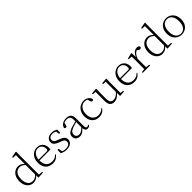

<svg xmlns="http://www.w3.org/2000/svg" viewBox="489 -2652 4518 4518"><g transform="rotate(-45 2747.5 -393.0)"><path d="M267 14Q204 14 155.5 -19.5Q107 -53 79.5 -112Q52 -171 52 -247Q52 -332 82 -393.5Q112 -455 164 -488.5Q216 -522 281 -522Q322 -522 363.5 -501.5Q405 -481 442 -431H452L441 -401Q402 -444 367 -463Q332 -482 291 -482Q243 -482 203.5 -457.5Q164 -433 140.5 -381.5Q117 -330 117 -248Q117 -174 139 -124.5Q161 -75 199 -51Q237 -27 284 -27Q329 -27 365.5 -47Q402 -67 440 -114L450 -83H441Q407 -33 362.5 -9.5Q318 14 267 14ZM432 9 430 -92V-95V-420L431 -429V-742L338 -746V-773L478 -800L493 -791L490 -641V-34L591 -27V0Z M915 14Q844 14 788 -15Q732 -44 700.5 -103.5Q669 -163 669 -252Q669 -334 701.5 -394.5Q734 -455 788 -488.5Q842 -522 906 -522Q968 -522 1012.5 -495.5Q1057 -469 1081 -423.5Q1105 -378 1105 -320Q1105 -283 1099 -260H699V-290H1004Q1028 -290 1036.5 -302.5Q1045 -315 1045 -341Q1045 -404 1008.5 -447.5Q972 -491 905 -491Q857 -491 818 -463Q779 -435 756 -383.5Q733 -332 733 -263Q733 -183 758 -131Q783 -79 827 -54.5Q871 -30 928 -30Q981 -30 1021.5 -48Q1062 -66 1094 -102L1109 -88Q1076 -41 1028 -13.5Q980 14 915 14Z M1370 14Q1324 14 1287.5 4.5Q1251 -5 1211 -23L1209 -137H1247L1268 -17L1236 -18V-54Q1263 -36 1294 -26Q1325 -16 1370 -16Q1439 -16 1473.5 -44.5Q1508 -73 1508 -116Q1508 -154 1484.5 -177.5Q1461 -201 1399 -221L1349 -240Q1290 -262 1255 -295Q1220 -328 1220 -382Q1220 -441 1265.5 -481.5Q1311 -522 1396 -522Q1440 -522 1473.5 -511.5Q1507 -501 1543 -478L1540 -376H1505L1487 -485L1514 -483V-450Q1483 -472 1454 -481.5Q1425 -491 1395 -491Q1335 -491 1305.5 -465Q1276 -439 1276 -399Q1276 -360 1301 -337.5Q1326 -315 1380 -296L1428 -278Q1503 -251 1534 -216.5Q1565 -182 1565 -132Q1565 -93 1543.5 -59.5Q1522 -26 1479 -6Q1436 14 1370 14Z M1807 14Q1749 14 1710 -19Q1671 -52 1671 -114Q1671 -151 1687.5 -180.5Q1704 -210 1741.5 -234Q1779 -258 1841 -276Q1884 -289 1928.5 -300.5Q1973 -312 2013 -321V-297Q1973 -287 1931.5 -275Q1890 -263 1853 -249Q1786 -225 1759.5 -194Q1733 -163 1733 -125Q1733 -78 1760 -54Q1787 -30 1831 -30Q1856 -30 1879.5 -39.5Q1903 -49 1932.5 -72Q1962 -95 2002 -134L2008 -89H1989Q1957 -55 1929 -32Q1901 -9 1872 2.5Q1843 14 1807 14ZM2069 13Q2027 13 2006.5 -17.5Q1986 -48 1984 -102V-106V-350Q1984 -407 1971 -437.5Q1958 -468 1932 -480Q1906 -492 1866 -492Q1836 -492 1806 -483Q1776 -474 1744 -454L1780 -482L1761 -402Q1757 -382 1747 -374Q1737 -366 1721 -366Q1690 -366 1684 -397Q1701 -456 1752 -489Q1803 -522 1879 -522Q1961 -522 2002 -482.5Q2043 -443 2043 -354V-113Q2043 -61 2055 -43Q2067 -25 2089 -25Q2102 -25 2112 -30Q2122 -35 2134 -46L2149 -30Q2134 -8 2113.5 2.5Q2093 13 2069 13Z M2454 14Q2382 14 2328 -17.5Q2274 -49 2244 -108Q2214 -167 2214 -248Q2214 -335 2249.5 -396.5Q2285 -458 2342 -490Q2399 -522 2464 -522Q2506 -522 2542.5 -507Q2579 -492 2605.5 -464.5Q2632 -437 2644 -398Q2637 -368 2608 -368Q2590 -368 2580.5 -376.5Q2571 -385 2566 -404L2538 -490L2581 -452Q2550 -474 2522 -482.5Q2494 -491 2465 -491Q2412 -491 2369.5 -462Q2327 -433 2302.5 -380.5Q2278 -328 2278 -255Q2278 -148 2332 -89Q2386 -30 2471 -30Q2516 -30 2556 -47Q2596 -64 2631 -101L2646 -88Q2614 -41 2568 -13.5Q2522 14 2454 14Z M2952 14Q2882 14 2844.5 -30Q2807 -74 2808 -185L2810 -478L2829 -463L2724 -476V-502L2863 -514L2873 -502L2869 -377V-188Q2869 -103 2896 -68.5Q2923 -34 2975 -34Q3023 -34 3068.5 -61Q3114 -88 3152 -137L3171 -103H3153Q3114 -51 3064 -18.5Q3014 14 2952 14ZM3149 8 3146 -116V-117L3147 -467L3062 -475V-502L3200 -514L3210 -502L3206 -377V-35L3285 -27V0Z M3627 14Q3556 14 3500 -15Q3444 -44 3412.5 -103.5Q3381 -163 3381 -252Q3381 -334 3413.5 -394.5Q3446 -455 3500 -488.5Q3554 -522 3618 -522Q3680 -522 3724.5 -495.5Q3769 -469 3793 -423.5Q3817 -378 3817 -320Q3817 -283 3811 -260H3411V-290H3716Q3740 -290 3748.5 -302.5Q3757 -315 3757 -341Q3757 -404 3720.5 -447.5Q3684 -491 3617 -491Q3569 -491 3530 -463Q3491 -435 3468 -383.5Q3445 -332 3445 -263Q3445 -183 3470 -131Q3495 -79 3539 -54.5Q3583 -30 3640 -30Q3693 -30 3733.5 -48Q3774 -66 3806 -102L3821 -88Q3788 -41 3740 -13.5Q3692 14 3627 14Z M3909 0V-27L4020 -39H4043L4157 -27V0ZM3996 0Q3997 -24 3997.5 -64.5Q3998 -105 3998.5 -149Q3999 -193 3999 -226V-281Q3999 -333 3998.5 -375.5Q3998 -418 3996 -455L3904 -459V-485L4041 -519L4054 -511L4060 -371V-370V-226Q4060 -193 4060.5 -149Q4061 -105 4061.5 -64.5Q4062 -24 4063 0ZM4059 -318 4042 -367H4056Q4072 -413 4099 -448Q4126 -483 4159.5 -502.5Q4193 -522 4229 -522Q4256 -522 4276.5 -512Q4297 -502 4304 -486Q4304 -462 4293 -449Q4282 -436 4258 -436Q4242 -436 4228.5 -444Q4215 -452 4198 -468L4175 -488H4224Q4168 -477 4128 -436Q4088 -395 4059 -318Z M4560 14Q4497 14 4448.5 -19.5Q4400 -53 4372.5 -112Q4345 -171 4345 -247Q4345 -332 4375 -393.5Q4405 -455 4457 -488.5Q4509 -522 4574 -522Q4615 -522 4656.5 -501.5Q4698 -481 4735 -431H4745L4734 -401Q4695 -444 4660 -463Q4625 -482 4584 -482Q4536 -482 4496.5 -457.5Q4457 -433 4433.5 -381.5Q4410 -330 4410 -248Q4410 -174 4432 -124.5Q4454 -75 4492 -51Q4530 -27 4577 -27Q4622 -27 4658.5 -47Q4695 -67 4733 -114L4743 -83H4734Q4700 -33 4655.5 -9.5Q4611 14 4560 14ZM4725 9 4723 -92V-95V-420L4724 -429V-742L4631 -746V-773L4771 -800L4786 -791L4783 -641V-34L4884 -27V0Z M5202 14Q5141 14 5086 -15Q5031 -44 4996.5 -103.5Q4962 -163 4962 -253Q4962 -343 4997 -403Q5032 -463 5087 -492.5Q5142 -522 5202 -522Q5263 -522 5318 -492.5Q5373 -463 5408 -403Q5443 -343 5443 -253Q5443 -163 5408 -103.5Q5373 -44 5318 -15Q5263 14 5202 14ZM5202 -16Q5282 -16 5328.5 -77.5Q5375 -139 5375 -252Q5375 -365 5328.5 -428Q5282 -491 5202 -491Q5122 -491 5075.5 -428Q5029 -365 5029 -252Q5029 -139 5075.5 -77.5Q5122 -16 5202 -16Z"/></g></svg>

Font: Noto Serif SC
Style: Regular
Weight: 200
Designer: Ryoko NISHIZUKA 西塚涼子 (kana & ideographs); Frank Grießhammer (Latin, Greek & Cyrillic); Wenlong ZHANG 张文龙 (bopomofo); San
Foundry: Adobe
Version: Version 2.001;hotconv 1.1.0;makeotfexe 2.6.0